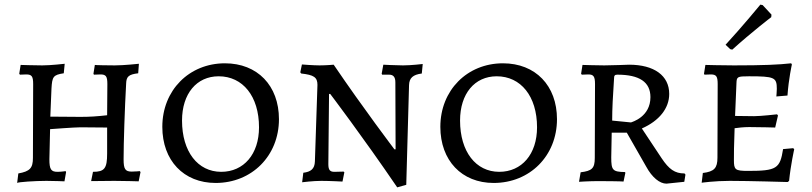

<svg xmlns="http://www.w3.org/2000/svg" viewBox="-20 -780 3500 828"><path d="M54 9C56 5 132 0 180 0C210 0 258 2 258 2L265 -38L263 -42C263 -42 244 -39 228 -39C200 -39 193 -50 193 -93L196 -223C196 -223 301 -231 327 -231C362 -231 442 -230 442 -230V-118C442 -54 431 -39 381 -39L373 1L473 0C513 0 578 2 578 2L586 -38L583 -42C583 -42 564 -40 548 -40C520 -40 513 -51 513 -93C513 -163 518 -314 524 -420C525 -450 535 -459 576 -464L579 -505C579 -505 514 -498 475 -498C447 -498 389 -499 389 -500L383 -462L385 -458C385 -458 403 -459 413 -459C437 -459 443 -451 443 -417L442 -283C398 -278 367 -276 327 -276L197 -277L202 -398C205 -449 209 -457 255 -464L259 -505C259 -505 199 -498 162 -498C130 -498 69 -500 69 -500L63 -462L66 -458C66 -458 83 -459 93 -459C117 -459 123 -451 123 -417L122 -99C122 -55 109 -41 59 -32Z M910 9C1066 9 1183 -108 1183 -266C1183 -411 1090 -507 950 -507C796 -507 680 -391 680 -233C680 -88 772 9 910 9ZM934 -39C833 -39 765 -126 765 -260C765 -376 828 -451 923 -451C1027 -451 1097 -365 1097 -231C1097 -115 1031 -39 934 -39Z M1686 -136H1681C1681 -136 1548 -311 1419 -501C1419 -501 1387 -498 1358 -498C1331 -498 1282 -502 1282 -502L1275 -468L1279 -463C1333 -457 1349 -447 1349 -414L1338 -84C1337 -52 1321 -39 1288 -35L1283 6C1283 6 1330 0 1366 0C1401 0 1457 3 1457 3L1465 -37L1462 -40L1422 -39C1403 -39 1396 -47 1396 -72L1399 -375H1404C1404 -375 1541 -195 1693 28L1732 17L1744 -413C1745 -444 1761 -458 1799 -463L1803 -504C1803 -504 1753 -498 1718 -498C1688 -498 1633 -501 1633 -501L1626 -462L1628 -458H1658C1676 -458 1685 -448 1685 -425Z M2109 9C2265 9 2382 -108 2382 -266C2382 -411 2289 -507 2149 -507C1995 -507 1879 -391 1879 -233C1879 -88 1971 9 2109 9ZM2133 -39C2032 -39 1964 -126 1964 -260C1964 -376 2027 -451 2122 -451C2226 -451 2296 -365 2296 -231C2296 -115 2230 -39 2133 -39Z M2854 12 2931 4 2936 -27 2932 -32C2890 -32 2865 -50 2833 -98L2748 -226C2823 -259 2866 -313 2866 -375C2866 -454 2801 -501 2693 -501C2693 -501 2616 -498 2586 -498C2555 -498 2492 -500 2492 -500L2486 -462L2489 -458C2489 -458 2506 -459 2517 -459C2539 -459 2546 -451 2546 -418L2545 -99C2545 -54 2533 -43 2484 -37L2477 4C2477 4 2521 1 2562 1C2599 1 2669 2 2669 3L2677 -35L2675 -38C2622 -39 2616 -46 2616 -101L2618 -208H2683L2767 -61C2792 -15 2825 12 2854 12ZM2701 -252 2620 -260C2620 -312 2623 -364 2628 -440C2628 -454 2631 -458 2642 -458C2738 -458 2785 -426 2785 -361C2785 -276 2706 -254 2701 -252Z M3138 -566C3222 -642 3306 -706 3306 -706L3307 -717L3269 -758L3259 -760C3259 -760 3181 -665 3109 -587L3129 -568ZM3006 8C3006 8 3062 0 3127 0C3211 0 3377 5 3377 5L3383 0C3390 -70 3405 -136 3405 -136L3401 -141L3357 -137C3344 -53 3329 -43 3206 -43C3150 -43 3145 -48 3145 -90C3145 -115 3145 -151 3148 -227C3162 -229 3186 -232 3211 -232C3254 -232 3323 -230 3323 -230L3335 -282L3331 -287C3331 -287 3261 -279 3232 -279L3150 -280L3156 -422C3157 -449 3160 -451 3210 -451C3320 -451 3330 -446 3330 -397C3330 -386 3328 -364 3328 -364L3376 -368C3381 -440 3395 -502 3395 -502L3392 -507C3339 -501 3272 -498 3145 -498C3093 -498 3022 -500 3022 -500L3016 -462L3018 -458C3018 -458 3036 -459 3045 -459C3069 -459 3075 -451 3075 -417L3074 -100C3074 -55 3060 -40 3011 -34Z"/></svg>

Font: Alegreya SC
Style: Regular
Weight: 400
Designer: Juan Pablo del Peral
Foundry: Huerta Tipografica
Version: Version 2.007;PS 002.007;hotconv 1.0.88;makeotf.lib2.5.64775